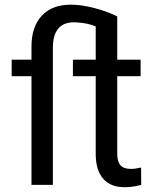

<svg xmlns="http://www.w3.org/2000/svg" viewBox="-20 -780 656 810"><path d="M573.2 -458.5H474.6V-130.9Q474.6 -99.1 487.8 -83.3Q501 -67.4 532.7 -67.4Q549.8 -67.4 575.2 -73.2L575.7 0Q540 9.8 505.9 9.8Q445.3 9.8 414.6 -26.9Q383.8 -63.5 383.8 -130.9V-458.5H287.6V-528.3H383.8V-668.5Q354 -682.1 304.2 -685.5L292.5 -686Q203.1 -686 203.1 -578.1V0H112.8V-458.5H29.3V-528.3H112.8V-583Q112.8 -667.5 156.5 -713.9Q200.2 -760.3 278.3 -760.3Q323.7 -760.3 377.2 -746.3Q430.7 -732.4 474.6 -710.9V-528.3H573.2Z"/></svg>

Font: Roboto
Style: Regular
Weight: 400
Designer: Google
Version: Version 2.134; 2016; ttfautohint (v1.6)